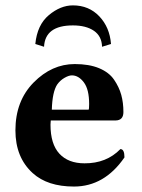

<svg xmlns="http://www.w3.org/2000/svg" viewBox="-20 -681 524 711"><path d="M357.9 -507.8Q356.9 -546.9 327.9 -566.9Q298.8 -586.9 250 -586.9Q147 -586.9 143.1 -507.8L110.8 -518.1Q117.7 -588.9 160.9 -625Q204.1 -661.1 250 -661.1Q309.1 -661.1 347.7 -620.6Q386.2 -580.1 391.1 -518.1ZM171.9 -274.9H308.1Q310.1 -276.9 310.1 -295.9Q310.1 -350.1 290.5 -376Q271 -401.9 246.1 -401.9Q234.9 -401.9 219 -392.8Q203.1 -383.8 191.9 -368.2Q173.8 -340.8 171.9 -274.9ZM425.8 -128.9Q440.9 -128.9 440.9 -98.1Q366.7 9.8 253.9 9.8Q155.8 9.8 101.1 -40Q37.1 -98.1 37.1 -198.2Q37.1 -307.1 104.5 -375.5Q171.9 -443.8 256.8 -443.8Q310.1 -443.8 346.9 -428.5Q383.8 -413.1 402.3 -386Q420.9 -358.9 429 -329.8Q437 -300.8 437 -266.1Q437 -235.4 408.2 -234.9H168Q168 -232.9 167.5 -228Q167 -223.1 167 -219.2Q167 -147.5 200 -111.8Q232.9 -76.2 293 -76.2Q374 -75.7 425.8 -128.9Z"/></svg>

Font: Linux Libertine
Style: Bold
Weight: 700
Designer: Philipp H. Poll
Foundry: Philipp H. Poll
Version: Version 5.0.3